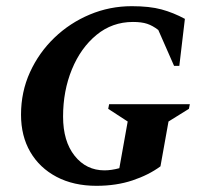

<svg xmlns="http://www.w3.org/2000/svg" viewBox="-20 -591 667 621"><path d="M292 10Q218 10 163 -19Q108 -48 78 -99.5Q48 -151 48 -220Q48 -294 77 -357.5Q106 -421 156 -469Q206 -517 270.5 -544Q335 -571 406 -571Q464 -571 502.5 -560.5Q541 -550 578 -530L560 -378H543L492 -494Q474 -508 456 -514Q438 -520 410 -520Q343 -520 292 -478Q241 -436 212.5 -366.5Q184 -297 184 -214Q184 -134 221.5 -87Q259 -40 318 -40Q340 -40 366 -47L393 -198L330 -239L333 -254H594L591 -239L525 -198L499 -53Q461 -25 408.5 -7.5Q356 10 292 10Z"/></svg>

Font: Spectral SC
Style: Bold Italic
Weight: 700
Italic angle: -10°
Designer: Jean-Baptiste Levee
Foundry: Production Type
Version: Version 2.001